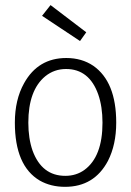

<svg xmlns="http://www.w3.org/2000/svg" viewBox="-20 -723 512 751"><path d="M235.4 -35.2Q143.6 -35.2 107.4 -133.8Q90.8 -181.6 90.8 -243.2Q90.8 -370.1 157.2 -424.8Q192.4 -453.1 238.3 -453.1Q329.1 -453.1 364.3 -353.5Q380.9 -305.7 380.9 -243.2Q380.9 -110.4 310.5 -58.6Q278.3 -35.2 235.4 -35.2ZM239.3 -496.1Q128.9 -496.1 74.2 -397.5Q38.1 -333 38.1 -243.2Q38.1 -74.2 135.7 -16.6Q178.7 7.8 234.4 7.8Q348.6 7.8 402.3 -93.8Q434.6 -157.2 434.6 -243.2Q434.6 -403.3 344.7 -465.8Q299.8 -496.1 239.3 -496.1ZM144.5 -661.1 177.7 -703.1 317.4 -596.7 293 -562.5Z"/></svg>

Font: Yaldevi Colombo Light
Style: Regular
Weight: 300
Designer: Sol Matas, Denzil Rajitha, Kosala Senevirathne and Pathum Egodawatta
Foundry: Mooniak
Version: Version 1.020 ; ttfautohint (v1.6)